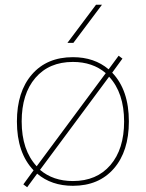

<svg xmlns="http://www.w3.org/2000/svg" viewBox="-20 -770 612 806"><path d="M51 -260Q51 -385 114 -457.5Q177 -530 286 -530Q376 -530 436 -479L478 -536L494 -524L451 -465Q521 -392 521 -260Q521 -135 458 -62.5Q395 10 286 10Q196 10 136 -41L94 16L78 4L121 -55Q51 -128 51 -260ZM288 -590H263L383 -750H408ZM148 -57Q203 -10 286 -10Q386 -10 443.5 -77Q501 -144 501 -260Q501 -380 438 -448ZM134 -72 424 -463Q369 -510 286 -510Q186 -510 128.5 -443Q71 -376 71 -260Q71 -140 134 -72Z"/></svg>

Font: M PLUS 1p Thin
Style: Regular
Weight: 250
Version: Version 1.062